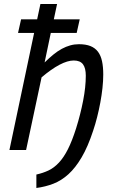

<svg xmlns="http://www.w3.org/2000/svg" viewBox="-20 -747 576 956"><path d="M109.9 0H26.9L149.9 -583H69.8L85 -650.9H165L181.2 -727.1H264.2L248 -650.9H377L361.8 -583H232.9L202.1 -436Q225.1 -458.5 246.1 -475.6Q267.1 -492.7 287.8 -503.9Q308.6 -515.1 329.6 -521Q350.6 -526.9 373 -526.9Q407.2 -526.9 430.4 -517.6Q453.6 -508.3 467.8 -489.5Q481.9 -470.7 488 -442.4Q494.1 -414.1 494.1 -376Q494.1 -344.2 490.2 -308.6Q486.3 -272.9 479.5 -236.3Q472.7 -199.7 463.6 -163.8Q454.6 -127.9 443.8 -96.2Q417.5 -16.1 386.7 36.1Q356 88.4 320.8 120.4Q285.6 152.3 245.8 167.7Q206.1 183.1 161.1 189V122.1Q194.3 114.7 221.9 101.6Q249.5 88.4 273.4 62.7Q297.4 37.1 318.1 -3.9Q338.9 -44.9 358.9 -107.9Q380.9 -178.2 394 -246.1Q407.2 -314 407.2 -370.1Q407.2 -408.2 393.1 -427Q378.9 -445.8 347.2 -445.8Q316.9 -445.8 276.4 -424.6Q235.8 -403.3 187 -361.8Z"/></svg>

Font: Lorenzo Sans
Style: Italic
Weight: 400
Italic angle: -12°
Foundry: Intel Corporation
Version: Version 1.00; ttfautohint (v1.5)